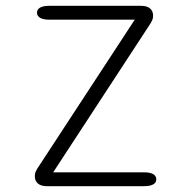

<svg xmlns="http://www.w3.org/2000/svg" viewBox="-20 -639 659 659"><path d="M475 -47.5H162.5L490 -548.5C501 -565 505.5 -572.5 505.5 -585C505.5 -606.5 491 -619 464.5 -619H148C121.5 -619 107 -610.5 107 -595.5C107 -580.5 121.5 -571.5 148 -571.5H442.5L115 -71C103.5 -54 99.5 -47 99.5 -34C99.5 -13 114 0 140.5 0H475C502 0 516.5 -8.5 516.5 -23.5C516.5 -39 502 -47.5 475 -47.5Z"/></svg>

Font: RTM Light Light
Style: Regular
Weight: 300
Designer: after Tyler Finck
Foundry: An Endless Supply
Version: Version 1.000;Glyphs 3.2.1 (3258)